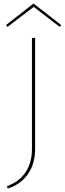

<svg xmlns="http://www.w3.org/2000/svg" viewBox="-20 -873 367 1088"><path d="M327 -731 318 -721 171 -834 23 -721 14 -731 170 -853ZM161 -658H179V-30Q179 56 137.5 114.5Q96 173 24 195L19 182Q87 158 124 104.5Q161 51 161 -30Z"/></svg>

Font: Ysabeau SC Thin
Style: Regular
Weight: 200
Designer: Christian Thalmann (Catharsis Fonts)
Version: Version 0.003